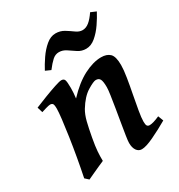

<svg xmlns="http://www.w3.org/2000/svg" viewBox="-154 -719 784 841"><g transform="rotate(-30 238.5 -298.5)"><path d="M464.4 -44.4Q423.3 -20.5 382.6 -1.2Q341.8 18.1 320.8 18.1Q304.7 18.1 294.9 4.2Q285.2 -9.8 285.2 -33.7Q285.2 -43.5 289.1 -68.8Q293 -94.2 298.6 -127.4Q304.2 -160.6 309.8 -194.6Q315.4 -228.5 319.3 -255.4Q323.2 -282.2 323.2 -294.4Q323.2 -322.8 317.6 -334.2Q312 -345.7 296.4 -345.7Q284.7 -345.7 252.7 -326.2Q220.7 -306.6 192.4 -260.3Q179.7 -238.8 172.1 -208.5Q164.6 -178.2 156.7 -134.8Q149.4 -94.7 147.7 -70.6Q146 -46.4 146.5 -23.4Q138.7 -20 119.4 -11.5Q100.1 -2.9 81.3 5.9Q62.5 14.6 55.2 18.1L37.6 2Q46.9 -43 55.7 -92.8Q64.5 -142.6 71.3 -189Q78.1 -235.4 82.3 -271Q86.4 -306.6 86.4 -322.3Q86.4 -342.8 82 -347.7Q77.6 -352.5 69.3 -352.5Q63 -352.5 47.1 -347.9Q31.2 -343.3 23.9 -340.8L15.6 -368.2Q41 -378.9 72.8 -391.1Q104.5 -403.3 130.4 -411.9Q156.2 -420.4 165 -420.4Q177.7 -420.4 181.4 -410.9Q185.1 -401.4 185.1 -369.6Q185.1 -346.2 181.6 -318.8Q230.5 -371.1 278.3 -395.8Q326.2 -420.4 366.2 -420.4Q395 -420.4 410.4 -405.5Q425.8 -390.6 425.8 -347.2Q425.8 -323.7 419.9 -287.1Q414.1 -250.5 406.2 -210.4Q398.4 -170.4 392.6 -136Q386.7 -101.6 386.7 -83Q386.7 -67.4 390.6 -61.8Q394.5 -56.2 403.3 -56.2Q420.4 -56.2 454.1 -71.3ZM451.2 -603.5Q438.5 -579.1 419.7 -551.5Q400.9 -523.9 377.9 -504.4Q355 -484.9 329.6 -484.9Q307.1 -484.9 289.1 -496.8Q271 -508.8 253.9 -520.5Q236.8 -532.2 217.3 -532.2Q199.2 -532.2 184.3 -518.8Q169.4 -505.4 150.4 -480.5L124 -492.2Q136.7 -516.6 155.5 -544.2Q174.3 -571.8 197.5 -591.3Q220.7 -610.8 245.6 -610.8Q269.5 -610.8 288.6 -599.1Q307.6 -587.4 324 -575.4Q340.3 -563.5 356.4 -563.5Q374.5 -563.5 390.6 -576.7Q406.7 -589.8 423.8 -615.2Z"/></g></svg>

Font: Dai Banna SIL Medium
Style: Italic
Weight: 500
Italic angle: -11°
Designer: Victor Gaultney
Foundry: SIL International
Version: Version 4.000